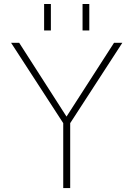

<svg xmlns="http://www.w3.org/2000/svg" viewBox="-20 -949 662 971"><path d="M203.1 -794.9V-928.7H237.3V-794.9ZM397.5 -794.9V-928.7H431.6V-794.9ZM316.4 -359.4 556.6 -732.4H598.6L335 -326.2V2H299.8V-326.2L36.1 -732.4H77.1Z"/></svg>

Font: Gen Shin Gothic ExtraLight
Style: Regular
Weight: 100
Designer: [Source Han Sans]
Ryoko NISHIZUKA  (kana & ideographs); Paul D. Hunt (Latin, Greek & Cyrillic); Wenlong ZHANG  (bopomofo
Version: Version 1.002.20150607